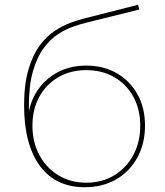

<svg xmlns="http://www.w3.org/2000/svg" viewBox="-20 -782 692 805"><path d="M335 3Q274 3 227 -19.5Q180 -42 147.5 -86Q115 -130 98 -193.5Q81 -257 81 -339Q81 -428 99 -489.5Q117 -551 146 -590.5Q175 -630 209.5 -652.5Q244 -675 277 -687Q310 -699 335 -705L559 -762L564 -742L346 -688Q321 -682 288.5 -671Q256 -660 223 -638.5Q190 -617 162.5 -579.5Q135 -542 118 -482.5Q101 -423 101 -336Q101 -324 101.5 -315Q102 -306 103.5 -295.5Q105 -285 108 -265L96 -259Q96 -331 127.5 -387Q159 -443 214.5 -475Q270 -507 342 -507Q414 -507 469.5 -475Q525 -443 556.5 -386.5Q588 -330 588 -255Q588 -181 556.5 -122.5Q525 -64 468 -30.5Q411 3 335 3ZM342 -16Q408 -16 459 -47Q510 -78 539 -132Q568 -186 568 -255Q568 -324 539 -376.5Q510 -429 459 -458.5Q408 -488 342 -488Q276 -488 225 -458.5Q174 -429 145 -376.5Q116 -324 116 -255Q116 -186 145 -132Q174 -78 225 -47Q276 -16 342 -16Z"/></svg>

Font: Montserrat Alternates Thin
Style: Regular
Weight: 100
Designer: Julieta Ulanovsky
Foundry: Julieta Ulanovsky
Version: Version 9.000